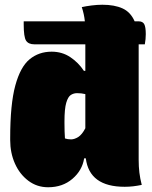

<svg xmlns="http://www.w3.org/2000/svg" viewBox="-20 -780 640 810"><path d="M198 -562Q242 -562 276.5 -539Q311 -516 334 -481H340V-593H125Q100 -593 90 -608.5Q80 -624 80 -677V-690H338Q335 -720 325 -750Q343 -754 366.5 -757Q390 -760 412 -760Q463 -760 497 -744.5Q531 -729 548 -690H565Q582 -690 588.5 -678Q595 -666 595 -636Q595 -626 594 -615Q593 -604 591 -593H565Q565 -589 565 -584V-106Q565 -77 568 -52Q571 -27 578 0Q559 4 541.5 6Q524 8 506 8Q357 8 342 -112H335Q327 -61 285.5 -25.5Q244 10 183 10Q136 10 99.5 -17.5Q63 -45 43 -90Q23 -135 23 -189V-197Q23 -340 44.5 -419Q66 -498 105 -530Q144 -562 198 -562ZM254 -196Q265 -192 280 -192Q294 -192 310 -202Q326 -212 340 -239V-383Q324 -387 305 -387Q291 -387 279 -379.5Q267 -372 259.5 -346.5Q252 -321 252 -268V-261Q252 -242 252.5 -226Q253 -210 254 -196Z"/></svg>

Font: Recursive Mn Csl St XBk
Style: Regular
Weight: 1000
Monospace: yes
Version: Version 1.079;hotconv 1.0.112;makeotfexe 2.5.65598; ttfautoh